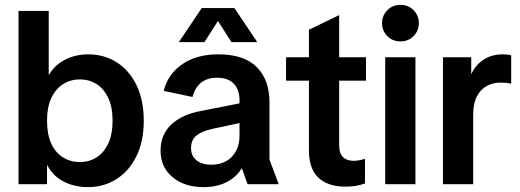

<svg xmlns="http://www.w3.org/2000/svg" viewBox="-20 -756 2135 788"><path d="M308 -91Q347 -91 377 -110.5Q407 -130 424.5 -167.5Q442 -205 442 -261Q442 -316 424.5 -353.5Q407 -391 377 -410.5Q347 -430 308 -430Q269 -430 238.5 -410.5Q208 -391 190.5 -353.5Q173 -316 173 -261Q173 -205 190 -167.5Q207 -130 238 -110.5Q269 -91 308 -91ZM56 0V-711H180V-449H181Q198 -478 223.5 -496.5Q249 -515 279 -524Q309 -533 341 -533Q408 -533 459.5 -500Q511 -467 540.5 -406Q570 -345 570 -260Q570 -176 540 -115Q510 -54 458 -21Q406 12 341 12Q306 12 274 2.5Q242 -7 216 -27Q190 -47 174 -78H173V0Z M816 12Q737 12 688 -29Q639 -70 639 -138Q639 -204 683.5 -245.5Q728 -287 807 -301L1010 -341V-261L851 -227Q809 -218 786.5 -200Q764 -182 764 -148Q764 -116 786.5 -98Q809 -80 847 -80Q882 -80 908 -94.5Q934 -109 948.5 -136Q963 -163 963 -197V-344Q963 -388 939.5 -412.5Q916 -437 871 -437Q830 -437 805 -416.5Q780 -396 770 -358L652 -383Q669 -452 728 -492.5Q787 -533 875 -533Q982 -533 1034 -480.5Q1086 -428 1086 -336V-101L1124 0H996L973 -65H972Q949 -28 909 -8Q869 12 816 12ZM808 -723H942L1036 -583H930L849 -710H900L819 -583H714Z M1399 10Q1325 10 1286.5 -27Q1248 -64 1248 -137V-634L1372 -694V-160Q1372 -127 1387.5 -111.5Q1403 -96 1431 -96Q1442 -96 1453 -98Q1464 -100 1478 -104V-3Q1458 4 1439 7Q1420 10 1399 10ZM1154 -425V-521H1482V-425Z M1561 0V-521H1685V0ZM1624 -586Q1591 -586 1569.5 -608Q1548 -630 1548 -661Q1548 -692 1569.5 -714Q1591 -736 1624 -736Q1656 -736 1677.5 -714Q1699 -692 1699 -661Q1699 -630 1677.5 -608Q1656 -586 1624 -586Z M1798 0V-521H1914V-453H1915Q1931 -489 1964.5 -511Q1998 -533 2044 -533Q2053 -533 2062 -532Q2071 -531 2078 -529V-413Q2067 -415 2057 -416Q2047 -417 2034 -417Q2003 -417 1977.5 -403Q1952 -389 1937 -360Q1922 -331 1922 -285V0Z"/></svg>

Font: TikTok Sans 24pt SemiBold
Style: Regular
Weight: 600
Version: Version 4.000